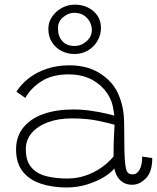

<svg xmlns="http://www.w3.org/2000/svg" viewBox="-20 -816 692 848"><path d="M275 12Q212 12 161.2 -4.5Q110.5 -21 80.8 -58Q51 -95 51 -156Q51 -213 82.8 -252.5Q114.5 -292 171.2 -312.2Q228 -332.5 303 -332.5Q343.5 -332.5 382.2 -326.8Q421 -321 449 -314.5Q477 -308 485 -305.5Q482.5 -326 478.5 -345.5Q474.5 -365 466.5 -381Q444 -428 397 -457.8Q350 -487.5 283 -487.5Q210.5 -487.5 163 -457Q115.5 -426.5 92 -383.5L52.5 -411Q73.5 -444.5 107.5 -470.8Q141.5 -497 186.8 -512.2Q232 -527.5 286 -527.5Q366 -527.5 421.2 -492.2Q476.5 -457 500.5 -405Q513.5 -376.5 521 -343.5Q528.5 -310.5 528.5 -256.5Q528.5 -191.5 529.5 -151.5Q530.5 -111.5 533.5 -88.5Q537 -61 544.5 -53.5Q552 -46 566 -46Q585 -46 596.5 -66.5Q608 -87 608 -124.5L652.5 -118Q652.5 -57 624.5 -28.5Q596.5 0 564.5 0Q538 0 521 -12Q504 -24 495.5 -41Q487 -58 485 -72.5Q473 -55 441.2 -35.2Q409.5 -15.5 366.2 -1.8Q323 12 275 12ZM277.5 -27.5Q318.5 -27.5 356.2 -40Q394 -52.5 426 -74.5Q458 -96.5 481.5 -125Q481.5 -171 482.8 -203.2Q484 -235.5 486 -265Q468.5 -270.5 417 -281.8Q365.5 -293 296.5 -293Q237.5 -293 191.8 -276Q146 -259 120 -228.5Q94 -198 94 -157Q94 -105.5 118 -77.2Q142 -49 183.5 -38.2Q225 -27.5 277.5 -27.5ZM309 -577.5Q277.5 -577.5 251.2 -591.2Q225 -605 209.2 -630Q193.5 -655 193.5 -688.5Q193.5 -718 210 -742.2Q226.5 -766.5 253.2 -781Q280 -795.5 310.5 -795.5Q342 -795.5 368.2 -782.8Q394.5 -770 410.2 -747Q426 -724 426 -693Q426 -662 410.8 -635.8Q395.5 -609.5 369.2 -593.5Q343 -577.5 309 -577.5ZM309.5 -613Q339 -613 362.2 -633.8Q385.5 -654.5 385.5 -682.5Q385.5 -714 364 -736.8Q342.5 -759.5 307 -759.5Q282 -759.5 259 -740.2Q236 -721 236 -692Q236 -655 255.5 -634Q275 -613 309.5 -613Z"/></svg>

Font: Grandstander Thin Thin
Style: Regular
Weight: 250
Version: Version 1.200